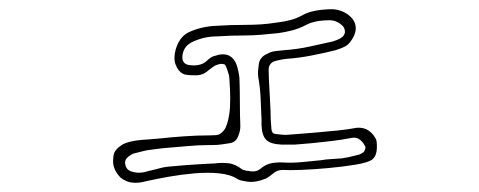

<svg xmlns="http://www.w3.org/2000/svg" viewBox="-20 -375 1040 417"><path d="M275 22Q269 22 263 21Q257 20 252 17Q242 13 234.5 2Q227 -9 226 -19Q225 -25 226.5 -37Q228 -49 243.5 -59.5Q259 -70 300 -72L324 -74Q352 -77 380.5 -79Q409 -81 437 -81Q441 -81 449.5 -81.5Q458 -82 466 -91.5Q474 -101 478 -127.5Q482 -154 478 -206Q478 -211 474 -222.5Q470 -234 468 -235Q460 -238 451 -234Q447 -233 443 -230Q439 -227 435 -224Q422 -212 408 -211.5Q394 -211 382 -213Q371 -216 364.5 -228Q358 -240 359 -252Q360 -268 367.5 -282.5Q375 -297 388 -304Q417 -318 451 -319Q465 -320 481 -320.5Q497 -321 513 -321Q529 -321 545.5 -322Q562 -323 581 -326Q598 -328 611 -331.5Q624 -335 637 -342Q649 -349 666.5 -352Q684 -355 703 -355Q728 -353 744 -336Q755 -323 752 -307Q751 -300 744.5 -289.5Q738 -279 731 -275Q722 -270 709 -266Q685 -260 657 -254.5Q629 -249 600 -247Q592 -246 579.5 -243Q567 -240 564 -229Q563 -225 564 -203Q565 -181 566.5 -156Q568 -131 568 -115L569 -102Q569 -86 576 -84.5Q583 -83 600 -82Q602 -82 620.5 -83.5Q639 -85 664 -87Q689 -89 712.5 -91.5Q736 -94 746 -96Q779 -104 796 -74Q799 -69 798.5 -53Q798 -37 789 -29Q780 -22 753 -17.5Q726 -13 693.5 -10Q661 -7 633.5 -6Q606 -5 595 -6Q582 -6 573.5 1.5Q565 9 557 13Q535 22 517.5 19.5Q500 17 496 14Q481 4 456 1.5Q431 -1 402.5 1.5Q374 4 348.5 8.5Q323 13 307 16.5Q291 20 291 20Q287 21 283.5 21.5Q280 22 275 22ZM437 -60Q411 -60 385 -57.5Q359 -55 333 -53L309 -50Q299 -49 290 -46.5Q281 -44 272 -42Q268 -41 265 -39Q262 -37 259 -35Q250 -28 252 -18Q254 -7 264 -3Q278 2 293 -1L304 -4Q314 -6 324.5 -9Q335 -12 345 -13Q365 -15 385 -16.5Q405 -18 424 -19L446 -20Q460 -22 475.5 -20.5Q491 -19 506 -7Q508 -6 516 -4H519Q535 0 545 -8Q558 -19 572 -21Q586 -23 596 -22Q616 -21 636.5 -23Q657 -25 677 -27Q688 -29 699.5 -29.5Q711 -30 722 -31Q736 -33 751 -37L759 -39Q763 -40 767 -43L769 -44Q771 -45 773 -51Q775 -56 772 -59Q768 -67 760.5 -72.5Q753 -78 741 -75Q720 -71 698.5 -68.5Q677 -66 657 -64L621 -61H591Q568 -62 558.5 -71Q549 -80 548 -103V-116Q547 -139 546 -162Q545 -185 541 -207Q540 -214 540.5 -221Q541 -228 542 -235Q544 -251 560 -258Q569 -263 578 -264Q587 -265 597 -266Q626 -268 653 -274Q680 -280 703 -285Q708 -287 712.5 -288.5Q717 -290 721 -293Q727 -296 729 -304Q730 -311 725 -318Q712 -331 696 -331Q664 -331 645 -321Q630 -313 614.5 -309Q599 -305 584 -303Q565 -301 547 -299.5Q529 -298 513 -298Q497 -298 481.5 -297.5Q466 -297 452 -296Q436 -296 422 -292.5Q408 -289 396 -283Q377 -273 376 -251Q376 -237 389 -234Q413 -230 427 -241Q431 -245 436.5 -249Q442 -253 448 -254Q465 -260 478 -254Q489 -248 494 -234Q498 -222 500 -206Q501 -178 501 -151Q501 -124 502 -101Q502 -96 501 -91Q500 -86 498 -81Q493 -66 479 -64Q472 -63 462.5 -61.5Q453 -60 443 -60Z"/></svg>

Font: Shizuru
Style: Regular
Weight: 400
Version: Version 1.000